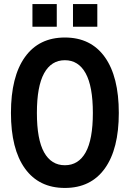

<svg xmlns="http://www.w3.org/2000/svg" viewBox="-20 -911 640 947"><path d="M300 16Q172 16 103 -80Q34 -176 34 -354Q34 -533 103 -629.5Q172 -726 300 -726Q428 -726 497 -629.5Q566 -533 566 -354Q566 -176 497 -80Q428 16 300 16ZM300 -96Q367 -96 402.5 -159.5Q438 -223 438 -354Q438 -485 402.5 -549.5Q367 -614 300 -614Q233 -614 197.5 -549.5Q162 -485 162 -354Q162 -223 197.5 -159.5Q233 -96 300 -96ZM140 -779V-891H260V-779ZM340 -779V-891H460V-779Z"/></svg>

Font: Geist Mono SemiBold
Style: Regular
Weight: 600
Monospace: yes
Designer: Basement.studio, Andrés Briganti, Mateo Zaragoza
Foundry: Basement.studio, Vercel, Andrés Briganti, Guido Ferreyra, Mateo Zaragoza
Version: Version 1.500; ttfautohint (v1.8.4.7-5d5b)